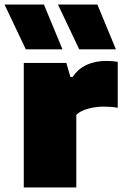

<svg xmlns="http://www.w3.org/2000/svg" viewBox="-47 -828 546 848"><path d="M58 0V-550H246L264 -488H274Q297.5 -524 335.5 -541.5Q373.5 -559 423 -559Q436.5 -559 450 -557.8Q463.5 -556.5 473 -555V-352Q458 -355 440.8 -356Q423.5 -357 409 -357Q376 -357 342.5 -348Q309 -339 290 -321V0ZM303 -610 209 -808H383L465 -610ZM67 -610 -27 -808H147L229 -610Z"/></svg>

Font: Encode Sans Expanded Expanded Black
Style: Regular
Weight: 900
Width: 7
Designer: Multiple Designers
Foundry: Impallari Type
Version: Version 3.000; ttfautohint (v1.8.3) -l 8 -r 50 -G 200 -x 14 